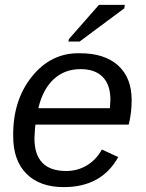

<svg xmlns="http://www.w3.org/2000/svg" viewBox="-20 -756 596 786"><path d="M507 -246H125Q123 -233 121 -190Q121 -56 251 -56Q298 -56 336.5 -79.5Q375 -103 397 -144L464 -113Q396 10 241 10Q143 10 88.5 -44.5Q34 -99 34 -198Q32 -345 111 -443Q190 -541 308 -538Q408 -538 463.5 -488Q519 -438 519 -346Q519 -294 507 -246ZM137 -313H430L432 -348Q432 -409 400.5 -441Q369 -473 310 -473Q244 -473 199.5 -431.5Q155 -390 137 -313ZM306 -586H260L262 -596L385 -736H491L489 -722Z"/></svg>

Font: Libra Sans
Style: Italic
Weight: 400
Italic angle: -12°
Foundry: Context Ltd
Version: Version 1.002